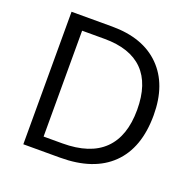

<svg xmlns="http://www.w3.org/2000/svg" viewBox="-126 -843 981 972"><g transform="rotate(20 364.5 -357.0)"><path d="M668 -363.8Q668 -187 572 -93.5Q476.1 0 295.9 0H98.1V-713.9H316.9Q483.4 -713.9 575.7 -621.6Q668 -529.3 668 -363.8ZM580.1 -360.8Q580.1 -500.5 510 -571.3Q439.9 -642.1 301.8 -642.1H181.2V-71.8H282.2Q430.7 -71.8 505.4 -144.8Q580.1 -217.8 580.1 -360.8Z"/></g></svg>

Font: HunimalSansv1.5
Style: Regular
Weight: 400
Foundry: Ascender Corporation
Version: Version 1.10